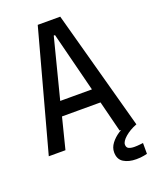

<svg xmlns="http://www.w3.org/2000/svg" viewBox="-160 -783 835 1050"><g transform="rotate(-20 258.0 -258.5)"><path d="M3 0 192 -696H323L513 0H415L362 -210L411 -180H106L153 -210L100 0ZM154 -219 123 -263H393L361 -219L251 -653L303 -611H212L265 -653ZM448 179Q404 179 375 161Q346 143 346 102Q346 75 364 51Q382 27 410 8.5Q438 -10 464 -21L512 0Q471 16 443.5 40Q416 64 416 83Q416 100 428.5 106Q441 112 462 112Q478 112 495 110Q512 108 512 108V171Q512 171 493.5 175Q475 179 448 179Z"/></g></svg>

Font: Ruda Medium
Style: Regular
Weight: 500
Version: Version 2.001